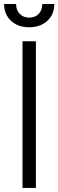

<svg xmlns="http://www.w3.org/2000/svg" viewBox="-31 -932 289 952"><path d="M147 -727.5V0H80.6V-727.5ZM113.8 -796.9Q58.1 -796.9 23.7 -828.9Q-10.7 -860.8 -10.7 -912.1H48.8Q48.8 -881.8 66.7 -863.3Q84.5 -844.7 113.8 -844.7Q143.6 -844.7 161.1 -863.3Q178.7 -881.8 178.7 -912.1H238.3Q238.3 -860.8 203.9 -828.9Q169.4 -796.9 113.8 -796.9Z"/></svg>

Font: Inter Tight Light
Style: Regular
Weight: 300
Designer: Rasmus Andersson
Foundry: rsms
Version: Version 3.004